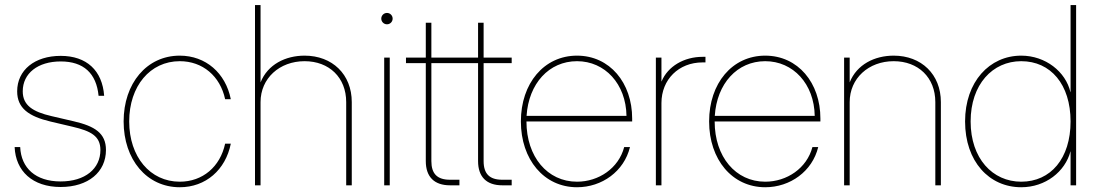

<svg xmlns="http://www.w3.org/2000/svg" viewBox="-20 -748 4429 775"><path d="M224.6 6.8C336.4 6.8 407.7 -53.7 407.7 -142.6C407.7 -210.9 361.8 -238.8 278.3 -258.3L188 -279.3C112.3 -296.9 71.8 -322.8 71.8 -379.4C71.8 -452.1 132.8 -500 225.1 -500C317.4 -500 369.1 -452.1 377.9 -361.3H400.4C393.1 -463.4 329.6 -522.5 225.1 -522.5C120.1 -522.5 49.3 -465.3 49.3 -379.4C49.3 -311.5 95.7 -278.3 184.1 -257.3L273.4 -236.3C346.2 -219.2 385.3 -199.2 385.3 -142.6C385.3 -66.9 323.7 -15.6 224.6 -15.6C123.5 -15.6 65.4 -69.8 61.5 -154.3H39.1C43 -57.6 111.3 6.8 224.6 6.8Z M705.6 7.8C810.5 7.8 890.6 -62.5 911.6 -168H888.7C868.7 -74.7 797.9 -14.6 705.6 -14.6C585.9 -14.6 501.5 -115.2 501.5 -257.8C501.5 -400.4 585.9 -501 705.6 -501C797.9 -501 868.7 -440.9 888.7 -347.7H911.6C890.6 -453.1 810.5 -523.4 705.6 -523.4C572.3 -523.4 479 -411.6 479 -257.8C479 -104 572.3 7.8 705.6 7.8Z M1031.7 -335.9C1031.7 -431.6 1107.9 -501 1209.5 -501C1308.6 -501 1377.4 -435.1 1377.4 -335.9V0H1399.9V-335.9C1399.9 -447.8 1321.3 -523.4 1209.5 -523.4C1132.3 -523.4 1060.5 -487.8 1031.7 -415.5V-727.5H1009.3V0H1031.7Z M1530.8 0H1553.2V-515.6H1530.8ZM1542 -649.9C1554.7 -649.9 1564.9 -660.2 1564.9 -672.9C1564.9 -685.5 1554.7 -695.8 1542 -695.8C1529.3 -695.8 1519 -685.5 1519 -672.9C1519 -660.2 1529.3 -649.9 1542 -649.9Z M1698.7 -656.2V-515.6H1618.7V-493.2H1698.7V-97.7C1698.7 -34.2 1732.9 0 1796.4 0H1834.5V-22.5H1796.4C1745.1 -22.5 1721.2 -46.4 1721.2 -97.7V-493.2H1834.5V-515.6H1721.2V-656.2Z M1909.7 -656.2V-515.6H1829.6V-493.2H1909.7V-97.7C1909.7 -34.2 1943.8 0 2007.3 0H2045.4V-22.5H2007.3C1956.1 -22.5 1932.1 -46.4 1932.1 -97.7V-493.2H2045.4V-515.6H1932.1V-656.2Z M2309.1 7.8C2409.7 7.8 2499 -56.2 2522.9 -154.3H2499.5C2477.1 -68.8 2396.5 -14.6 2309.1 -14.6C2189.5 -14.6 2105 -115.2 2105 -257.8H2531.7V-269.5C2531.7 -413.6 2441.4 -523.4 2309.1 -523.4C2175.8 -523.4 2082.5 -411.6 2082.5 -257.8C2082.5 -104 2175.8 7.8 2309.1 7.8ZM2105.5 -280.3C2113.8 -410.6 2195.8 -501 2309.1 -501C2421.9 -501 2506.8 -409.2 2508.8 -280.3Z M2627.4 0H2649.9V-332C2649.9 -427.2 2719.7 -496.1 2815.9 -496.1H2827.6V-518.6H2815.9C2741.2 -518.6 2675.8 -480.5 2650.4 -419.4H2649.9V-515.6H2627.4Z M3068.8 7.8C3169.4 7.8 3258.8 -56.2 3282.7 -154.3H3259.3C3236.8 -68.8 3156.2 -14.6 3068.8 -14.6C2949.2 -14.6 2864.7 -115.2 2864.7 -257.8H3291.5V-269.5C3291.5 -413.6 3201.2 -523.4 3068.8 -523.4C2935.5 -523.4 2842.3 -411.6 2842.3 -257.8C2842.3 -104 2935.5 7.8 3068.8 7.8ZM2865.2 -280.3C2873.5 -410.6 2955.6 -501 3068.8 -501C3181.6 -501 3266.6 -409.2 3268.6 -280.3Z M3409.7 -335.9C3409.7 -431.6 3485.8 -501 3587.4 -501C3686.5 -501 3755.4 -435.1 3755.4 -335.9V0H3777.8V-335.9C3777.8 -447.8 3699.2 -523.4 3587.4 -523.4C3510.3 -523.4 3438.5 -487.8 3409.7 -415.5V-515.6H3387.2V0H3409.7Z M4102.1 7.8C4200.2 7.8 4279.3 -55.2 4300.8 -136.7H4301.3V0H4323.7V-727.5H4301.3V-376H4300.8C4281.7 -458.5 4200.2 -523.4 4102.1 -523.4C3974.1 -523.4 3875.5 -418 3875.5 -257.8C3875.5 -96.2 3972.7 7.8 4102.1 7.8ZM4102.1 -14.6C3986.3 -14.6 3897.9 -108.4 3897.9 -257.8C3897.9 -407.2 3986.3 -501 4102.1 -501C4221.2 -501 4301.3 -407.2 4301.3 -257.8C4301.3 -108.4 4221.2 -14.6 4102.1 -14.6Z"/></svg>

Font: Raveo Display Display Thin
Style: Regular
Weight: 100
Designer: Jakub Foglar, Rasmus Andersson (Inter)
Foundry: Jakubfoglar.com
Version: Version 1.100;Glyphs 3.2.3 (3260)